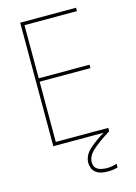

<svg xmlns="http://www.w3.org/2000/svg" viewBox="-139 -803 778 1096"><g transform="rotate(-15 250.0 -255.0)"><path d="M94 0V-730H424V-710H114V-396H414V-376H114V-20H424V0ZM359 220Q317 220 296 207Q275 194 268.5 176.5Q262 159 262 145Q262 101 300.5 65.5Q339 30 406 -9L424 0Q355 43 318.5 76Q282 109 282 145Q282 168 294 180Q306 192 324 196Q342 200 359 200Q374 200 389.5 197Q405 194 417 190V212Q404 216 389 218Q374 220 359 220Z"/></g></svg>

Font: M PLUS Code Latin Thin
Style: Regular
Weight: 250
Designer: Coji Morishita
Foundry: UNDERFOREST DESIGN
Version: Version 1.002; ttfautohint (v1.8.3)